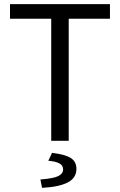

<svg xmlns="http://www.w3.org/2000/svg" viewBox="-20 -676 576 922"><path d="M226 0V-586H28V-656H508V-586H310V0ZM182 226 174 186Q237 181 260 169.5Q283 158 283 138Q283 118 265 108.5Q247 99 212 96L230 58Q295 66 321 83.5Q347 101 347 135Q347 179 304.5 200.5Q262 222 182 226Z"/></svg>

Font: Processing Sans Pro
Style: Regular
Weight: 400
Designer: Paul D. Hunt
Foundry: Adobe Systems Incorporated
Version: Version 2.020;PS 2.000;hotconv 1.0.86;makeotf.lib2.5.63406